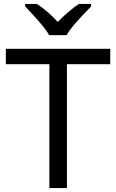

<svg xmlns="http://www.w3.org/2000/svg" viewBox="-20 -964 596 984"><path d="M323 0H233V-635H10V-714H545V-635H323ZM232 -784Q219 -807 197 -833.5Q175 -860 151 -886Q127 -912 109 -931V-944H169Q195 -927 223 -903Q251 -879 276 -852Q303 -879 331 -903Q359 -927 385 -944H447V-931Q428 -912 403.5 -886Q379 -860 356.5 -833.5Q334 -807 322 -784Z"/></svg>

Font: Noto Sans Sundanese
Style: Regular
Weight: 400
Designer: Monotype Design Team (Regular), Sérgio L. Martins (other weights)
Foundry: Monotype Imaging Inc.
Version: Version 2.003